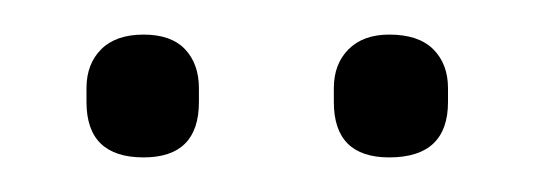

<svg xmlns="http://www.w3.org/2000/svg" viewBox="-20 -671 309 111"><path d="M63 -580Q30 -580 30 -612V-620Q30 -634 38.5 -642.5Q47 -651 63 -651Q79 -651 87 -642.5Q95 -634 95 -620V-612Q95 -580 63 -580ZM205 -580Q173 -580 173 -612V-620Q173 -634 181.5 -642.5Q190 -651 205 -651Q222 -651 230.5 -642.5Q239 -634 239 -620V-612Q239 -580 205 -580Z"/></svg>

Font: Sofia Sans Semi Condensed Light
Style: Regular
Weight: 300
Designer: Botio Nikoltchev, Ani Petrova
Foundry: lettersoup
Version: Version 4.100; ttfautohint (v1.8.4.7-5d5b)